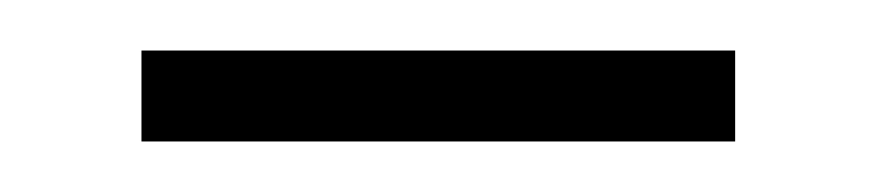

<svg xmlns="http://www.w3.org/2000/svg" viewBox="-20 -343 347 76"><path d="M271 -323V-287H36V-323Z"/></svg>

Font: Pathway Extreme Condensed Light
Style: Regular
Weight: 300
Width: 3
Version: Version 1.001;gftools[0.9.26]